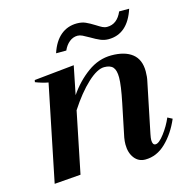

<svg xmlns="http://www.w3.org/2000/svg" viewBox="-105 -797 881 907"><g transform="rotate(-15 336.0 -344.0)"><path d="M268 -584H218Q236 -639 269.5 -667Q303 -695 349 -695Q373 -695 391 -687Q409 -679 433 -664Q450 -653 461 -647.5Q472 -642 484 -642Q533 -642 557 -698H606Q569 -584 475 -584Q455 -584 436 -592Q417 -600 392 -615Q373 -626 360.5 -632Q348 -638 337 -638Q315 -638 297 -623.5Q279 -609 268 -584ZM670 -143Q642 -77 597 -33.5Q552 10 496 10Q463 10 443 -16Q423 -42 423 -83Q423 -98 426 -116L459 -276Q476 -358 476 -397Q476 -432 463 -447Q450 -462 420 -462Q386 -462 338 -417.5Q290 -373 242 -299L181 0L52 10L148 -460Q120 -465 86 -478L88 -488L284 -508L256 -369Q296 -428 350.5 -467.5Q405 -507 467 -507Q533 -507 569 -478.5Q605 -450 605 -392Q605 -365 600 -344L550 -101Q546 -81 546 -72Q546 -47 561 -47Q578 -47 604.5 -82Q631 -117 647 -155Z"/></g></svg>

Font: Trirong SemiBold
Style: Italic
Weight: 600
Italic angle: -12°
Designer: Katatrad Team
Foundry: CadsonDemak
Version: Version 1.001